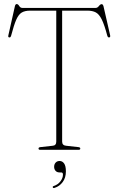

<svg xmlns="http://www.w3.org/2000/svg" viewBox="-20 -739 584 947"><path d="M90 -700H452.5Q460.5 -700 467.8 -709.2Q475 -718.5 481.5 -718.5Q487.5 -718.5 490.5 -708L523 -566Q525.5 -555 519 -554.5Q512 -553 509 -563.5Q495 -616.5 482 -642.8Q469 -669 452.5 -677.8Q436 -686.5 411.5 -686.5H286.5V-40.5Q286.5 -21.5 307 -20L366 -13.5Q376 -12.5 376 -6.5Q376 0 367.5 0H178.5Q170 0 170 -6.5Q170 -12.5 180 -13.5L239 -20Q257.5 -21 257.5 -40.5V-686.5H128.5Q103.5 -686.5 87.8 -677.5Q72 -668.5 60.2 -642Q48.5 -615.5 35 -563.5Q32 -553 25.5 -554.5Q18.5 -555 21.5 -566L53.5 -708.5Q56 -719 62.5 -719Q69 -719 74.8 -709.5Q80.5 -700 90 -700ZM274 111.5Q261 111.5 254 103.5Q247 95.5 247 84Q247 71 254.5 63Q262 55 274 55Q287.5 55 296.2 67.2Q305 79.5 305 106.5Q305 138 289.2 159Q273.5 180 249.5 187.5Q242.5 190 240.5 185.5Q238.5 180.5 245 178.5Q266 171.5 278.2 155.2Q290.5 139 290.5 122Q290.5 111.5 282 111.5Z"/></svg>

Font: Fraunces 144pt Soft Thin
Style: Regular
Weight: 100
Version: Version 1.000;[0bf87f6ff]